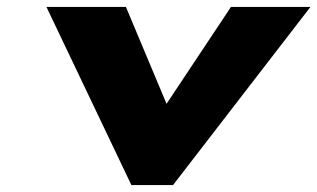

<svg xmlns="http://www.w3.org/2000/svg" viewBox="-20 -533 914 553"><path d="M342.7 -513H113.8L358.4 0H478.4L874.1 -513H645.2L459.7 -234Z"/></svg>

Font: Hussar
Style: BdSuprExtOblOne
Weight: 700
Foundry: Cannot Into Space Fonts
Version: Version 2.00